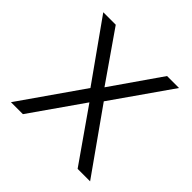

<svg xmlns="http://www.w3.org/2000/svg" viewBox="-142 -664 794 794"><g transform="rotate(45 255.0 -266.5)"><path d="M215 -274 31 -533H104L254 -317L404 -533H474L293 -274L487 0H414L254 -229L94 0H24Z"/></g></svg>

Font: OpenSansMMV
Style: Light
Weight: 300
Foundry: Ascender Corporation
Version: Version 4.001